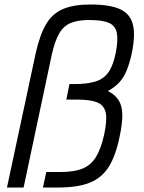

<svg xmlns="http://www.w3.org/2000/svg" viewBox="-20 -834 640 854"><path d="M460 -429Q492 -413 507.5 -388.5Q523 -364 524 -325.5Q525 -287 512 -226Q495 -142 464 -92.5Q433 -43 379.5 -21.5Q326 0 240 0H171L186 -69H251Q311 -69 348 -84.5Q385 -100 407 -136Q429 -172 443 -234Q457 -298 450.5 -331.5Q444 -365 413.5 -378Q383 -391 324 -391H275L289 -460H309Q368 -460 405 -471.5Q442 -483 463 -513.5Q484 -544 495 -600Q506 -656 499.5 -688Q493 -720 464 -732.5Q435 -745 376 -745Q326 -745 294 -731.5Q262 -718 243 -684.5Q224 -651 211 -594L85 0H11L139 -598Q157 -679 185 -726.5Q213 -774 260.5 -794Q308 -814 382 -814Q469 -814 514.5 -793Q560 -772 571.5 -723Q583 -674 565 -592Q555 -548 542.5 -518.5Q530 -489 511 -468Q492 -447 460 -429Z"/></svg>

Font: Victor Mono
Style: Italic
Weight: 400
Italic angle: -12°
Monospace: yes
Designer: Rune Bjørnerås
Version: Version 1.561;gftools[0.9.30]